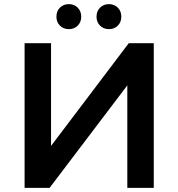

<svg xmlns="http://www.w3.org/2000/svg" viewBox="-20 -909 862 929"><path d="M99 -700H227V-203L603 -700H724V0H596V-496L220 0H99ZM253 -828Q253 -855 270 -872Q287 -889 313 -889Q339 -889 356 -872Q373 -855 373 -828Q373 -802 356 -785Q339 -768 313 -768Q287 -768 270 -785Q253 -802 253 -828ZM447 -828Q447 -855 464 -872Q481 -889 507 -889Q533 -889 550 -872Q567 -855 567 -828Q567 -802 550 -785Q533 -768 507 -768Q481 -768 464 -785Q447 -802 447 -828Z"/></svg>

Font: CMG Sans SemiBold
Style: Regular
Weight: 600
Designer: Julieta Ulanovsky
Foundry: Julieta Ulanovsky
Version: Version 7.200